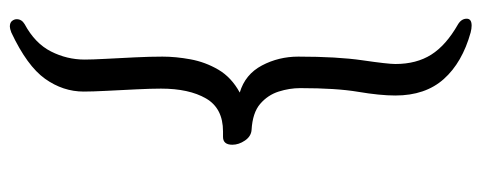

<svg xmlns="http://www.w3.org/2000/svg" viewBox="-314 -505 978 390"><g transform="rotate(-90 175.0 -310.0)"><path d="M103 -346Q150 -346 170 -380.5Q190 -415 190 -472Q190 -492 188.5 -522.5Q187 -553 185.5 -582.5Q184 -612 184 -629Q184 -671 210 -707.5Q236 -744 304 -776Q312 -779 316 -779Q324 -779 327.5 -774.5Q331 -770 331 -765Q331 -755 321 -749Q282 -728 265.5 -695.5Q249 -663 249 -627Q249 -612 250.5 -584Q252 -556 253.5 -525Q255 -494 255 -469Q255 -442 249.5 -412Q244 -382 228.5 -355.5Q213 -329 182 -312Q219 -301 237 -267Q255 -233 255 -193Q255 -114 247.5 -62.5Q240 -11 240 4Q240 47 259 77Q278 107 320 131Q332 138 332 149Q332 159 318 159Q315 159 311.5 158.5Q308 158 304 157Q243 140 209.5 102.5Q176 65 176 4Q176 -27 183.5 -71.5Q191 -116 191 -189Q191 -211 184 -233Q177 -255 159 -270.5Q141 -286 106 -288Q93 -289 84.5 -301.5Q76 -314 76 -327Q76 -346 92 -346Z"/></g></svg>

Font: Moon Stars Kai T
Style: Regular
Weight: 400
Designer: GuiWonder
Version: Version 1.101